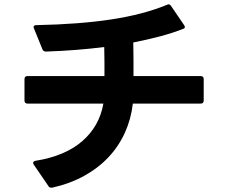

<svg xmlns="http://www.w3.org/2000/svg" viewBox="-20 -820 1040 886"><path d="M216 46Q207 46 203 38L136 -60Q133 -65 133 -68Q133 -76 144 -78Q281 -100 360 -169Q439 -238 457 -342H107Q93 -342 93 -356V-455Q93 -469 107 -469H462Q462 -501 462 -535.5Q462 -570 461 -603Q335 -587 193 -582Q180 -582 176 -592L137 -688Q135 -692 135 -695Q135 -704 148 -704Q347 -708 494.5 -730.5Q642 -753 751 -798Q755 -800 758 -800Q764 -800 769 -793L829 -705Q833 -700 833 -695Q833 -690 828 -688Q778 -668 719.5 -652.5Q661 -637 595 -624Q596 -588 596 -547.5Q596 -507 596 -469H906Q920 -469 920 -455V-356Q920 -342 906 -342H593Q585 -271 556.5 -208Q528 -145 480.5 -94.5Q433 -44 367.5 -8Q302 28 221 46Z"/></svg>

Font: LINE Seed JP_TTF Bold
Style: Regular
Weight: 700
Designer: LINE & Fontrix & Fontworks
Version: Version 1.009